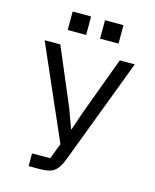

<svg xmlns="http://www.w3.org/2000/svg" viewBox="-130 -979 859 1066"><g transform="rotate(15 300.0 -446.0)"><path d="M139 -73H243L278 -163L44 -698H134L273 -370L314 -258H316L354 -369L476 -698H562L334 -96Q319 -56 302.5 -35.5Q286 -15 262.5 -7.5Q239 0 199 0H139ZM445 -892V-786H339V-892ZM259 -892V-786H153V-892Z"/></g></svg>

Font: iA Writer Quattro V
Style: Regular
Weight: 400
Designer: Mike Abbink, Paul van der Laan, Pieter van Rosmalen, Oliver Reichenstein
Foundry: Information Architects Inc.
Version: Version 2.000